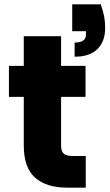

<svg xmlns="http://www.w3.org/2000/svg" viewBox="-20 -860 502 880"><path d="M442 -840Q453 -808 457.5 -783.5Q462 -759 462 -732Q462 -670 426.5 -635Q391 -600 322 -600V-665Q374 -665 374 -701V-717H311V-840ZM260 -192Q260 -167 272 -156Q284 -145 312 -145H373V0H286Q193 0 141 -45.5Q89 -91 89 -194V-416H21V-558H89V-694H260V-558H372V-416H260Z"/></svg>

Font: MSTAGE
Style: Bold
Weight: 700
Designer: Ninad Kale (Devanagari), Jonny Pinhorn (Latin)
Foundry: Indian Type Foundry
Version: 4.004